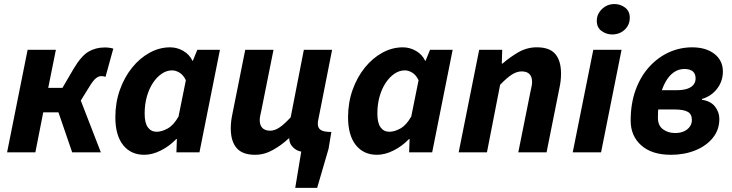

<svg xmlns="http://www.w3.org/2000/svg" viewBox="-20 -737 3540 929"><path d="M14.3 0 113.6 -496.1H250.4L213.3 -311.8H282.1L336.1 -404.1Q372.8 -466.1 407.8 -486.8Q442.8 -507.4 486.7 -507.4Q509.4 -507.4 528.2 -501.8L490.5 -365Q486.5 -367 481.8 -367.8Q477.2 -368.7 469.9 -368.7Q456.8 -368.7 443.6 -357.9Q430.3 -347.1 412.9 -318.3L370.9 -250.4L467.9 0H329.2L262.8 -193.5H189.2L151.1 0Z M678.1 12Q613 12 575.5 -35.3Q538.1 -82.7 538.1 -169.8Q538.1 -240.8 560.1 -302.4Q582.1 -363.9 619.4 -410Q656.6 -456 704.1 -482Q751.6 -508 803.2 -508Q837 -508 866.9 -490.7Q896.8 -473.3 911.2 -443H913.2L934.7 -496H1044.2L945.1 0H833.6L835.8 -64.6H833.4Q799.9 -29.8 758.3 -8.9Q716.7 12 678.1 12ZM737.8 -99.5Q763 -99.5 791.5 -115.4Q820 -131.2 843.8 -173L879.3 -348.8Q867.2 -374.1 848.9 -385.3Q830.5 -396.5 812.6 -396.5Q786.6 -396.5 762.9 -380.5Q739.1 -364.6 720.3 -336.3Q701.4 -308 690.6 -269.9Q679.9 -231.8 679.9 -187.6Q679.9 -142 695.5 -120.8Q711 -99.5 737.8 -99.5Z M1408.5 172 1437.6 -3.6Q1416.1 -6.6 1398.7 -23.4Q1381.3 -40.2 1379.7 -61.9Q1379.7 -62.9 1380 -64.3Q1380.2 -65.6 1380.4 -66.8H1376.4Q1342.9 -35.2 1300.8 -11.6Q1258.8 12 1213.9 12Q1152.9 12 1124.8 -20.9Q1096.6 -53.8 1096.6 -115.5Q1096.6 -132.7 1098.6 -150.2Q1100.6 -167.6 1104.6 -186.1L1166.6 -496.1H1303.4L1244.7 -203.3Q1241.5 -188.7 1239.1 -177.3Q1236.7 -165.8 1236.7 -155.8Q1236.7 -130.4 1249.9 -117.5Q1263 -104.6 1287.1 -104.6Q1309.4 -104.6 1333 -120.7Q1356.6 -136.7 1386.4 -169.4L1450.2 -496.1H1586.9L1519.7 -156Q1518.7 -152 1518.2 -147.7Q1517.7 -143.4 1517.7 -138.4Q1517.7 -117.1 1532.5 -107.8Q1547.3 -98.5 1583.3 -98.5L1569.7 -16.9L1514.6 172Z M1804.1 12Q1739 12 1701.5 -35.3Q1664.1 -82.7 1664.1 -169.8Q1664.1 -240.8 1686.1 -302.4Q1708.1 -363.9 1745.4 -410Q1782.6 -456 1830.1 -482Q1877.6 -508 1929.2 -508Q1963 -508 1992.9 -490.7Q2022.8 -473.3 2037.2 -443H2039.2L2060.7 -496H2170.2L2071.1 0H1959.6L1961.8 -64.6H1959.4Q1925.9 -29.8 1884.3 -8.9Q1842.7 12 1804.1 12ZM1863.8 -99.5Q1889 -99.5 1917.5 -115.4Q1946 -131.2 1969.8 -173L2005.3 -348.8Q1993.2 -374.1 1974.9 -385.3Q1956.5 -396.5 1938.6 -396.5Q1912.6 -396.5 1888.9 -380.5Q1865.1 -364.6 1846.3 -336.3Q1827.4 -308 1816.6 -269.9Q1805.9 -231.8 1805.9 -187.6Q1805.9 -142 1821.5 -120.8Q1837 -99.5 1863.8 -99.5Z M2199.3 0 2298.6 -496.1H2410L2407.9 -429.7H2411.9Q2448.1 -461.2 2489.1 -484.7Q2530.1 -508.1 2577.3 -508.1Q2639.3 -508.1 2666.9 -475.6Q2694.6 -443.1 2694.6 -380.6Q2694.6 -364.2 2692.7 -346.4Q2690.7 -328.5 2686.6 -310L2624.6 0H2487.8L2546.5 -292.8Q2549.9 -308.4 2552.2 -319.3Q2554.5 -330.3 2554.5 -340.3Q2554.5 -365.9 2541.7 -378.7Q2529 -391.5 2504.1 -391.5Q2480.9 -391.5 2456.5 -376Q2432.1 -360.4 2399.9 -326.7L2336.1 0Z M2751.2 0 2850.7 -496H2987.4L2888.3 0ZM2941.7 -570.3Q2914.1 -570.3 2890.8 -587Q2867.6 -603.6 2867.6 -636.2Q2867.6 -669.1 2892.7 -693.3Q2917.8 -717.4 2953 -717.4Q2981.5 -717.4 3004.3 -700.4Q3027.2 -683.3 3027.2 -651.2Q3027.2 -616.2 3002.6 -593.3Q2978 -570.3 2941.7 -570.3Z M3226.5 12Q3134 12 3082.8 -33.6Q3031.5 -79.2 3031.5 -153.4Q3031.5 -235.8 3055.3 -301.3Q3079.1 -366.8 3120.8 -412.9Q3162.4 -458.9 3216 -483.5Q3269.5 -508 3329 -508Q3396.1 -508 3436.9 -476.1Q3477.7 -444.2 3477.7 -390.7Q3477.7 -345.2 3450.6 -308.9Q3423.5 -272.6 3376.8 -258V-254Q3418.9 -248 3439.7 -221.2Q3460.6 -194.3 3460.6 -161.4Q3460.6 -109.1 3429.1 -70.1Q3397.6 -31 3344.4 -9.5Q3291.2 12 3226.5 12ZM3246.5 -93.3Q3271.4 -93.3 3289.3 -101.5Q3307.3 -109.7 3317.5 -124Q3327.7 -138.3 3327.7 -156.2Q3327.7 -184.8 3307.6 -196Q3287.5 -207.3 3244.2 -207.3H3134.8L3152.2 -300.7H3255.8Q3286.1 -300.7 3306.1 -307.8Q3326.2 -314.8 3335.9 -327.7Q3345.7 -340.6 3345.7 -357.3Q3345.7 -403.2 3290.9 -403.2Q3263.1 -403.2 3239.8 -386.8Q3216.4 -370.4 3199.3 -339.2Q3182.2 -308 3172.8 -264.7Q3163.3 -221.4 3163.3 -167.6Q3163.3 -129.3 3188.1 -111.3Q3212.9 -93.3 3246.5 -93.3Z"/></svg>

Font: Source Sans 3 VF
Style: Italic
Weight: 200
Italic angle: -11°
Designer: Paul D. Hunt
Foundry: Adobe Systems Incorporated
Version: Version 3.042;hotconv 1.0.118;makeotfexe 2.5.65603